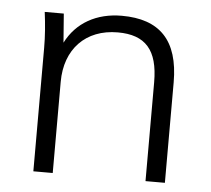

<svg xmlns="http://www.w3.org/2000/svg" viewBox="-43 -556 663 602"><g transform="rotate(5 288.5 -255.0)"><path d="M83 -389V0H144V-287C144 -390 208 -457 309 -457C396 -457 436 -413 436 -311V0H497V-316C497 -449 436 -510 317 -510C238 -510 175 -475 142 -410L135 -501H75C80 -463 83 -425 83 -389Z"/></g></svg>

Font: Poppy and Pepper Light
Style: Regular
Weight: 300
Designer: Thy Ha
Foundry: Thy Ha
Version: Version 0.001;Glyphs 3.2 (3227)